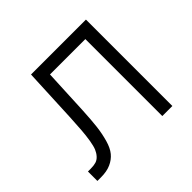

<svg xmlns="http://www.w3.org/2000/svg" viewBox="-135 -701 857 857"><g transform="rotate(-45 293.5 -272.5)"><path d="M29.8 0V-59.6H46.9Q66.9 -59.6 80.6 -63.7Q94.2 -67.9 104.7 -79.6Q115.2 -91.3 121.6 -106.7Q127.9 -122.1 132.6 -150.4Q137.2 -178.7 139.6 -210Q142.1 -241.2 144.5 -290L156.2 -545.4H502.9V0H439.5V-485.8H216.3L206.1 -269Q203.1 -210.9 198.5 -172.1Q193.8 -133.3 183.8 -98.1Q173.8 -63 157.2 -43Q140.6 -22.9 115 -11.5Q89.4 0 52.7 0Z"/></g></svg>

Font: Interop Light
Style: Regular
Weight: 300
Designer: Rasmus Andersson, Google, Jang Haemin
Foundry: jhaemin
Version: Version 1.007